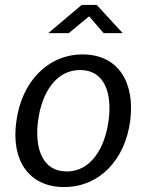

<svg xmlns="http://www.w3.org/2000/svg" viewBox="-20 -746 592 776"><path d="M399 -612H476L371 -726H310L175 -612H258L340 -680ZM239 10C382 10 485 -100 506 -256C527 -414 457 -526 314 -526C173 -526 67 -415 46 -255C24 -99 96 10 239 10ZM250 -53C151 -53 119 -147 134 -259C149 -371 206 -463 304 -463C401 -463 434 -372 419 -259C404 -147 347 -53 250 -53Z"/></svg>

Font: United Sans
Style: Italic
Weight: 400
Italic angle: -8°
Designer: Pablo Impallari, Rodrigo Fuenzalida (Modified by Dan O. Williams)
Version: Version 1.000;PS 001.000;hotconv 1.0.88;makeotf.lib2.5.64775